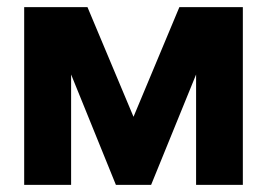

<svg xmlns="http://www.w3.org/2000/svg" viewBox="-20 -520 750 540"><path d="M405 0H306L180 -310.5V0H48V-500H226L355.5 -191.5L484.5 -500H663V0H531.5V-310.5Z"/></svg>

Font: Overused Grotesk
Style: Bold
Weight: 710
Version: Version 0.004